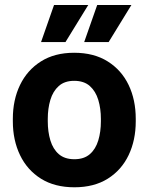

<svg xmlns="http://www.w3.org/2000/svg" viewBox="-20 -753 606 782"><path d="M32.3 -268.9Q32.3 -346.2 61.6 -406.9Q90.9 -467.6 146.7 -502.8Q202.4 -538.1 282 -538.1Q362.6 -538.1 418.7 -502.8Q474.8 -467.6 503.9 -406.9Q532.9 -346.2 532.9 -268.9V-258.9Q532.9 -182.1 503.9 -121.2Q474.8 -60.3 418.9 -25.2Q363.1 9.8 283 9.8Q202.9 9.8 146.9 -25.2Q90.9 -60.3 61.6 -121.2Q32.3 -182.1 32.3 -258.9ZM174.6 -258.9Q174.6 -216.3 185.2 -181.1Q195.8 -145.9 219.5 -125.2Q243.3 -104.5 283 -104.5Q322.3 -104.5 346 -125.2Q369.7 -145.9 380.3 -181.1Q390.9 -216.3 390.9 -258.9V-268.9Q390.9 -310.9 380.3 -346.1Q369.7 -381.3 345.9 -402.6Q322.1 -423.8 282 -423.8Q243 -423.8 219.3 -402.6Q195.6 -381.3 185.1 -346.1Q174.6 -310.9 174.6 -268.9ZM200.1 -732.7H339.5L246.7 -581.7H147.2ZM375.9 -732.7H515.2L422.5 -581.7H322.9Z"/></svg>

Font: Heebo
Style: Regular
Weight: 400
Designer: Oded Ezer
Foundry: Ezer Type House
Version: Version 3.100